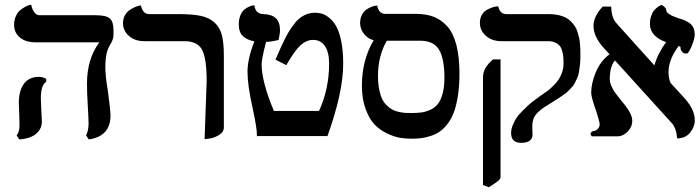

<svg xmlns="http://www.w3.org/2000/svg" viewBox="-20 -579 2979 817"><path d="M153.8 -160.2Q153.8 -149.9 155.8 -109.9Q156.2 -102.5 156.7 -91.3Q157.2 -80.1 157.7 -72.8Q158.2 -65.4 158.2 -62Q158.2 -30.3 133.3 -9.5Q108.4 11.2 62 14.2L50.8 -2.9Q63 -17.1 63 -44.9Q63 -71.8 62 -90.8Q60.1 -128.9 60.1 -140.1Q60.1 -192.9 81.8 -222.4Q103.5 -252 146 -252Q162.1 -252 176.8 -243.2V-231Q153.8 -217.3 153.8 -160.2ZM428.2 -293.9Q428.2 -256.3 439 -191.9Q450.2 -108.9 450.2 -87.9Q450.2 1 357.9 14.2L346.2 -2.9Q356.9 -23.4 356.9 -53.2Q356.9 -73.7 353 -138.2Q350.1 -186.5 350.1 -223.1Q350.1 -328.1 402.8 -398.9H131.8Q89.4 -398.9 64.7 -419.4Q40 -439.9 40 -473.1Q40 -494.1 47.6 -510.5Q55.2 -526.9 65.9 -535.6Q76.7 -544.4 87.2 -550Q97.7 -555.7 105.5 -557.6L112.8 -559.1Q115.7 -541 125.5 -527.6Q135.3 -514.2 147 -514.2H387.2Q433.1 -514.2 448 -499.8Q462.9 -485.4 462.9 -452.1V-429.2Q462.9 -412.6 450.2 -391.1V-392.1Q449.7 -391.1 447.5 -387Q445.3 -382.8 444.6 -381.1Q443.8 -379.4 441.7 -375Q439.5 -370.6 438.5 -367.7Q437.5 -364.7 435.8 -359.4Q434.1 -354 433.3 -349.9Q432.6 -345.7 431.4 -339.1Q430.2 -332.5 429.7 -325.9Q429.2 -319.3 428.7 -311Q428.2 -302.7 428.2 -293.9Z M850.6 13.2 859.4 -233.9Q859.4 -330.6 839.8 -367.2Q820.3 -403.8 764.6 -403.8H593.8Q553.7 -403.8 528.6 -426Q503.4 -448.2 503.4 -481Q503.4 -499 511.2 -513.2Q519 -527.3 530.3 -535.2Q541.5 -543 552.7 -548.1Q564 -553.2 571.8 -554.7L579.6 -556.2Q587.4 -519 614.7 -519H737.3Q797.4 -519 833.3 -511.7Q869.1 -504.4 892.3 -483.6Q915.5 -462.9 924.1 -429.7Q932.6 -396.5 932.6 -340.8V-37.1Q932.6 -17.1 912.1 -4.6Q891.6 7.8 871.1 10.7Z M1033.2 -273.9Q1033.2 -329.1 1062.5 -402.8Q1030.3 -409.2 1013.2 -425.8Q996.1 -442.4 996.1 -475.1Q996.1 -497.1 1002.9 -513.7Q1009.8 -530.3 1019.5 -538.1Q1029.3 -545.9 1039.1 -550.3Q1048.8 -554.7 1055.7 -555.7L1062.5 -556.2Q1066.9 -520.5 1100.1 -519Q1171.4 -517.6 1171.4 -452.1Q1171.4 -434.6 1165.5 -409.2Q1134.8 -400.9 1112.3 -400.9Q1093.3 -329.1 1093.3 -306.2Q1093.3 -231 1145.5 -106.9H1337.4Q1380.4 -200.2 1380.4 -308.1Q1380.4 -357.4 1362.5 -383.3Q1344.7 -409.2 1312.5 -409.2Q1284.2 -409.2 1259.5 -387.2Q1234.9 -365.2 1198.2 -301.8L1152.3 -325.2Q1177.7 -385.7 1196.3 -421.4Q1214.8 -457 1235.4 -481H1234.4Q1271 -524.9 1321.3 -524.9Q1336.9 -524.9 1351.6 -520.3Q1366.2 -515.6 1383.1 -501.5Q1399.9 -487.3 1412.1 -464.6Q1424.3 -441.9 1432.4 -401.6Q1440.4 -361.3 1440.4 -308.1Q1440.4 -186.5 1373.5 0H1073.2Q1073.2 -10.3 1072.3 -21.5Q1071.3 -32.7 1068.8 -47.4Q1066.4 -62 1064.9 -70.1Q1063.5 -78.1 1059.3 -97.7Q1055.2 -117.2 1054.2 -123Q1033.2 -216.3 1033.2 -273.9Z M1767.1 -405.8H1626Q1588.4 -340.8 1588.4 -255.9Q1588.4 -224.1 1593.5 -198.7Q1598.6 -173.3 1606.4 -157.2Q1614.3 -141.1 1627 -129.4Q1639.6 -117.7 1650.9 -111.8Q1662.1 -106 1678.5 -102.5Q1694.8 -99.1 1705.3 -98.6Q1715.8 -98.1 1731.9 -98.1Q1756.8 -98.1 1775.1 -100.8Q1793.5 -103.5 1812.7 -112.5Q1832 -121.6 1844 -137.5Q1856 -153.3 1863.5 -181.2Q1871.1 -209 1871.1 -248Q1871.1 -328.6 1848.4 -367.2Q1825.7 -405.8 1767.1 -405.8ZM1729 11.2Q1704.6 11.2 1680.7 7.1Q1656.7 2.9 1626.5 -11.5Q1596.2 -25.9 1573.7 -49.3Q1551.3 -72.8 1535.6 -115.5Q1520 -158.2 1520 -214.8Q1520 -323.7 1570.3 -408.2Q1550.8 -412.1 1536.9 -426.3Q1522.9 -440.4 1517.6 -454.3Q1512.2 -468.3 1512.2 -480Q1512.2 -500 1519.8 -515.1Q1527.3 -530.3 1538.1 -537.6Q1548.8 -544.9 1559.3 -549.3Q1569.8 -553.7 1577.1 -554.7L1585 -555.2Q1592.3 -520 1619.1 -520H1750Q1793 -520 1825.4 -507.6Q1857.9 -495.1 1883.3 -466.8Q1908.7 -438.5 1921.9 -387.7Q1935.1 -336.9 1935.1 -265.1Q1935.1 -214.4 1928.7 -173.1Q1922.4 -131.8 1912.1 -103.5Q1901.9 -75.2 1886 -54Q1870.1 -32.7 1853.3 -20.5Q1836.4 -8.3 1814.5 -1Q1792.5 6.3 1772.7 8.8Q1752.9 11.2 1729 11.2Z M2060.1 217.8 2035.2 208V-250Q2035.2 -291 2078.1 -326.2H2109.9V174.8Q2109.9 182.6 2097.7 192.4Q2085.4 202.1 2060.1 217.8ZM2245.1 -42V-29.8Q2245.1 -26.4 2245.6 -19Q2246.1 -11.7 2246.1 -7.8Q2246.1 28.8 2197.8 28.8Q2154.8 28.8 2154.8 -13.2Q2154.8 -28.8 2161.6 -45.7Q2168.5 -62.5 2176.5 -75.4Q2184.6 -88.4 2201.2 -105Q2217.8 -121.6 2226.8 -130.1Q2235.8 -138.7 2256.1 -153.8Q2276.4 -168.9 2279.8 -171.4Q2283.2 -173.8 2299.8 -185.1Q2307.1 -189.5 2317.1 -198Q2327.1 -206.5 2342.5 -222.4Q2357.9 -238.3 2367.9 -261Q2377.9 -283.7 2377.9 -308.1Q2377.9 -324.2 2377.2 -334.2Q2376.5 -344.2 2373 -358.9Q2369.6 -373.5 2363 -382.3Q2356.4 -391.1 2343.5 -397.5Q2330.6 -403.8 2312 -403.8H2113.8Q2073.2 -403.8 2047.6 -426.5Q2022 -449.2 2022 -481.9Q2022 -501 2030 -515.1Q2038.1 -529.3 2049.6 -535.9Q2061 -542.5 2072.5 -546.6Q2084 -550.8 2091.8 -551.3L2100.1 -551.8Q2107.4 -519 2134.8 -519H2315.9Q2337.4 -519 2355.2 -515.1Q2373 -511.2 2386 -504.9Q2398.9 -498.5 2409.2 -488Q2419.4 -477.5 2426 -467.8Q2432.6 -458 2437.3 -443.6Q2441.9 -429.2 2444.3 -418.2Q2446.8 -407.2 2448 -391.1Q2449.2 -375 2449.5 -365.5Q2449.7 -356 2449.7 -340.8Q2449.7 -320.3 2447.8 -303Q2445.8 -285.6 2443.6 -272Q2441.4 -258.3 2435.3 -245.4Q2429.2 -232.4 2425 -223.9Q2420.9 -215.3 2410.9 -205.1Q2400.9 -194.8 2395.3 -189.2Q2389.6 -183.6 2376.2 -174.3Q2362.8 -165 2356.2 -160.6Q2349.6 -156.2 2333 -146Q2308.1 -130.9 2295.7 -122.6Q2283.2 -114.3 2269.5 -101.6Q2255.9 -88.9 2250.5 -74.7Q2245.1 -60.5 2245.1 -42Z M2862.3 -502.9Q2877 -499 2886.5 -495.4Q2896 -491.7 2908.9 -484.1Q2921.9 -476.6 2928.7 -464.6Q2935.5 -452.6 2935.5 -437L2936.5 -436Q2936.5 -420.9 2929.7 -400.1Q2922.9 -379.4 2914.8 -365.2Q2906.7 -351.1 2903.3 -351.1Q2897.9 -351.1 2894 -351.8Q2890.1 -352.5 2887.5 -354.2Q2884.8 -356 2883.5 -357.2Q2882.3 -358.4 2880.4 -361.8Q2878.4 -365.2 2877.4 -366.2Q2876 -369.6 2876 -374.3Q2876 -378.9 2874.5 -380.6Q2873 -382.3 2867.7 -382.8Q2824.7 -326.2 2824.7 -272Q2824.7 -244.1 2833.5 -226.1L2832.5 -227.1Q2842.3 -215.8 2864 -192.6Q2885.7 -169.4 2895.5 -158.2Q2936.5 -111.3 2936.5 -66.9Q2936.5 -39.1 2916.5 -14.6Q2896.5 9.8 2861.3 9.8Q2858.4 -32.2 2839.4 -54.2Q2664.1 -248 2596.7 -321.8Q2574.7 -295.9 2574.7 -242.2Q2574.7 -228.5 2582 -212.2Q2589.4 -195.8 2596.4 -186Q2603.5 -176.3 2618.7 -157.2Q2643.6 -127.9 2657 -106Q2670.4 -84 2670.4 -64Q2670.4 -39.1 2650.9 -19Q2631.3 1 2608.4 1H2497.6Q2492.7 -7.3 2492.7 -9.8Q2492.7 -13.7 2497.3 -17.6Q2502 -21.5 2508.3 -22Q2517.1 -22.9 2524.4 -31.2Q2531.7 -39.6 2531.7 -49.8Q2531.7 -60.5 2517.6 -104Q2495.6 -166 2495.6 -184.1Q2495.6 -224.6 2515.4 -272Q2535.2 -319.3 2573.7 -348.1Q2569.8 -352.5 2560.1 -363Q2550.3 -373.5 2546.4 -377.9Q2505.4 -424.8 2505.4 -469.2Q2505.4 -508.8 2544.4 -550.8H2580.6Q2582 -504.9 2601.6 -481.9Q2630.9 -449.2 2683.1 -391.1Q2735.4 -333 2764.6 -300.8Q2779.3 -352.5 2814.5 -399.9Q2782.2 -410.6 2763.9 -430.4Q2745.6 -450.2 2745.6 -476.1Q2745.6 -495.1 2750.7 -510.7Q2755.9 -526.4 2763.4 -534.9Q2771 -543.5 2778.6 -549.1Q2786.1 -554.7 2791.5 -556.6L2796.4 -558.1Q2800.8 -554.7 2804.2 -552Q2807.6 -549.3 2809.3 -547.6Q2811 -545.9 2812.3 -544.2Q2813.5 -542.5 2813.7 -542Q2814 -541.5 2814.2 -540Q2814.5 -538.6 2814.5 -538.1Q2814.9 -532.2 2817.1 -528.3Q2819.3 -524.4 2830.6 -517.1Q2841.8 -509.8 2863.3 -502.9Z"/></svg>

Font: Linear Smooth
Style: Bold
Weight: 700
Designer: Philipp H. Poll, Flanker
Foundry: Philipp H. Poll, reworked by Flanker
Version: Version 1.061 | FøM Fix